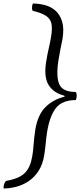

<svg xmlns="http://www.w3.org/2000/svg" viewBox="-86 -798 455 1088"><path d="M100 -778Q135 -778 169 -769Q203 -760 228.5 -737.5Q254 -715 266 -676Q278 -637 268 -576Q261 -542 255 -512Q249 -482 245 -455Q231 -364 250 -320.5Q269 -277 342 -277Q348 -272 348.5 -263.5Q349 -255 348 -247Q347 -243 346 -239Q345 -235 344 -231Q267 -231 231.5 -186.5Q196 -142 181 -51Q176 -18 173 14.5Q170 47 165 79Q156 135 131.5 172Q107 209 73.5 230.5Q40 252 3.5 261Q-33 270 -65 270Q-67 264 -65 256Q-62 236 -51 227Q24 214 55.5 181.5Q87 149 97 86Q102 57 104.5 21Q107 -15 114 -63Q128 -148 172 -191.5Q216 -235 280 -250Q280 -255 278 -256Q218 -271 190 -315.5Q162 -360 175 -445Q183 -494 191.5 -529.5Q200 -565 204 -594Q211 -636 205.5 -663.5Q200 -691 175 -708Q150 -725 101 -736Q96 -740 95.5 -748Q95 -756 96 -764Q97 -768 98 -771.5Q99 -775 100 -778Z"/></svg>

Font: Petrona Light
Style: Italic
Weight: 300
Italic angle: -9°
Designer: Ringo R. Seeber
Foundry: Ringo R. Seeber
Version: Version 2.001; ttfautohint (v1.8.3)